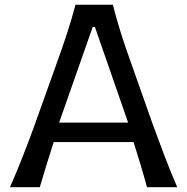

<svg xmlns="http://www.w3.org/2000/svg" viewBox="-20 -776 776 796"><path d="M21.5 0Q48.3 -61 74.7 -128.4Q101.1 -195.8 123 -256.3L215.8 -515.6Q241.2 -585.9 259.5 -642.6Q277.8 -699.2 293 -756.3H447.8Q462.9 -697.8 480.5 -641.4Q498 -585 523.4 -515.1L615.2 -255.4Q637.7 -193.4 663.1 -127Q688.5 -60.5 714.8 0H589.4Q577.1 -45.4 562.7 -93.3Q548.3 -141.1 533.7 -187H202.6Q187.5 -140.6 172.9 -92.8Q158.2 -44.9 145 0ZM511.2 -267.6 373.5 -664.1H364.3L225.1 -267.6Z"/></svg>

Font: Pinar-FD Medium
Style: Regular
Weight: 500
Designer: Amin Abedi
Version: Version 3.000